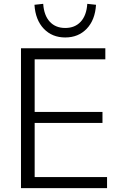

<svg xmlns="http://www.w3.org/2000/svg" viewBox="-20 -967 621 987"><path d="M87.9 -718.8H521.5V-662.1H158.2V-391.6H506.8V-335H158.2V-56.6H530.3V0H87.9ZM157.2 -942.4 202.1 -947.3Q206.1 -887.7 235.8 -855.5Q265.6 -823.2 315.4 -823.2Q365.2 -823.2 395 -855.5Q424.8 -887.7 428.7 -947.3L473.6 -942.4Q468.8 -864.3 425.8 -819.3Q382.8 -774.4 315.4 -774.4Q248 -774.4 205.1 -819.3Q162.1 -864.3 157.2 -942.4Z"/></svg>

Font: Min Sans Light
Style: Regular
Weight: 300
Designer: Jinseong-Kim, NotoSansCJK, Nunito
Foundry: Jinseong-Kim
Version: Version 1.400;Glyphs 3.1.2 (3151)